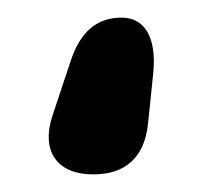

<svg xmlns="http://www.w3.org/2000/svg" viewBox="-20 -160 245 218"><path d="M148 -19 154 -77C158 -118 144 -140 118 -140C90 -140 71 -124 60 -90L40 -30C26 11 44 38 86 38C123 38 144 18 148 -19Z"/></svg>

Font: 寒蝉团圆体 Round
Style: Regular
Weight: 500
Designer: 寒蝉字型
Version: Version 2.700;Glyphs 3.1.1 (3135)